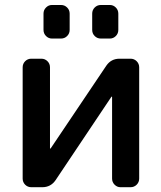

<svg xmlns="http://www.w3.org/2000/svg" viewBox="-20 -784 654 782"><path d="M191.4 -627Q177.7 -627 167.5 -637.2Q157.2 -647.5 157.2 -662.1V-728.5Q157.2 -743.2 167.5 -753.4Q177.7 -763.7 191.4 -763.7H228.5Q243.2 -763.7 253.4 -753.4Q263.7 -743.2 263.7 -728.5V-662.1Q263.7 -647.5 253.4 -637.2Q243.2 -627 228.5 -627ZM390.6 -627Q376 -627 365.7 -637.2Q355.5 -647.5 355.5 -662.1V-728.5Q355.5 -743.2 365.7 -753.4Q376 -763.7 390.6 -763.7H427.7Q441.4 -763.7 451.7 -753.4Q461.9 -743.2 461.9 -728.5V-662.1Q461.9 -647.5 451.7 -637.2Q441.4 -627 427.7 -627ZM436.5 -388.7Q436.5 -390.6 435.5 -390.6Q434.6 -390.6 433.6 -389.6L206.1 -49.8Q186.5 -21.5 152.3 -21.5H107.4Q92.8 -21.5 82.5 -31.7Q72.3 -42 72.3 -56.6V-509.8Q72.3 -524.4 82.5 -534.7Q92.8 -544.9 107.4 -544.9H148.4Q163.1 -544.9 173.3 -534.7Q183.6 -524.4 183.6 -509.8V-179.7Q183.6 -178.7 184.6 -178.7Q185.5 -178.7 186.5 -179.7L413.1 -516.6Q432.6 -544.9 466.8 -544.9H511.7Q526.4 -544.9 536.6 -534.7Q546.9 -524.4 546.9 -509.8V-56.6Q546.9 -42 536.6 -31.7Q526.4 -21.5 511.7 -21.5H470.7Q457 -21.5 446.8 -31.7Q436.5 -42 436.5 -56.6Z"/></svg>

Font: Gen Jyuu GothicL Medium
Style: Regular
Weight: 500
Designer: [Source Han Sans]
Ryoko NISHIZUKA  (kana & ideographs); Paul D. Hunt (Latin, Greek & Cyrillic); Wenlong ZHANG  (bopomofo
Version: Version 1.002.20150607